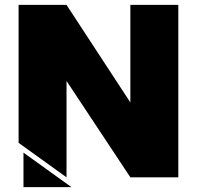

<svg xmlns="http://www.w3.org/2000/svg" viewBox="-20 -725 805 785"><path d="M252 -394 513 0H709V-705H513V-306L252 -705H56V-141L252 0ZM76 40H272L76 -101Z"/></svg>

Font: Poppins STUK1
Style: Regular
Weight: 400
Designer: Jonny Pinhorn (original), Sammy Jo Hughes (modified version)
Foundry: Type Mafia
Version: Version 1.002;hotconv 1.0.109;makeotfexe 2.5.65596